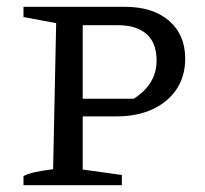

<svg xmlns="http://www.w3.org/2000/svg" viewBox="-20 -544 603 564"><path d="M347 -524Q429 -524 476.5 -483Q524 -442 524 -372Q524 -295 468.5 -248.5Q413 -202 321 -202H223V-46L338 -30V0H49V-27Q63 -34 84 -38.5Q105 -43 136 -47L145 -476L49 -494V-524ZM326 -470H223V-254H373Q440 -297 440 -366Q440 -418 410.5 -444Q381 -470 326 -470Z"/></svg>

Font: Piazzolla SC
Style: Regular
Weight: 400
Designer: Juan Pablo del Peral
Foundry: Huerta Tipografica
Version: Version 1.330